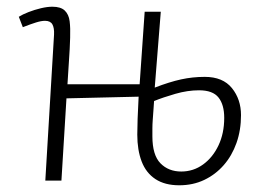

<svg xmlns="http://www.w3.org/2000/svg" viewBox="-20 -538 770 572"><path d="M459 -503 441 -277Q485 -294 519.5 -301.5Q554 -309 590 -309Q644 -309 671 -275.5Q698 -242 698 -195Q698 -150 684.5 -112Q671 -74 646.5 -46Q622 -18 588.5 -2Q555 14 514 14Q471 14 443 -4.5Q415 -23 402 -57Q389 -91 389 -137Q389 -155 390 -184.5Q391 -214 393 -250L178 -245L163 0H115L141 -435Q142 -455 136 -465.5Q130 -476 114 -476Q103 -476 87 -471Q71 -466 48 -457L36 -488Q47 -495 65 -502Q83 -509 102 -513.5Q121 -518 136 -518Q161 -518 173 -506.5Q185 -495 187.5 -474.5Q190 -454 189 -426Q188 -392 185.5 -357.5Q183 -323 181 -287H396L411 -503ZM439 -237Q438 -222 437 -208Q436 -194 435 -180.5Q434 -167 434 -155Q434 -143 434 -132Q434 -76 458 -51.5Q482 -27 520 -27Q556 -27 585 -48Q614 -69 631 -105Q648 -141 648 -187Q648 -226 631 -247.5Q614 -269 573 -269Q539 -269 502.5 -258.5Q466 -248 439 -237Z"/></svg>

Font: Literata 18pt ExtraLight
Style: Italic
Weight: 250
Italic angle: -2°
Designer: Latin by Veronika Burian and Jose Scaglione. Greek by Irene Vlachou. Cyrillic by Vera Evstafieva
Foundry: TypeTogether
Version: Version 3.103;gftools[0.9.29]